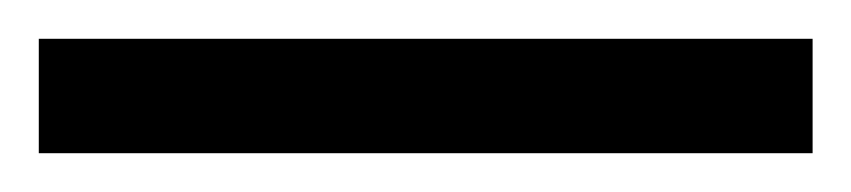

<svg xmlns="http://www.w3.org/2000/svg" viewBox="-24 63 439 99"><path d="M-4 142V83H395V142Z"/></svg>

Font: Noto Serif Hebrew Condensed
Style: Regular
Weight: 400
Width: 3
Designer: Monotype Design Team
Foundry: Monotype Imaging Inc.
Version: Version 2.004; ttfautohint (v1.8.4.7-5d5b)